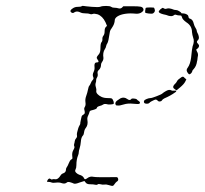

<svg xmlns="http://www.w3.org/2000/svg" viewBox="-20 -629 690 646"><path d="M385 -298Q397 -304 408 -296Q417 -289 422 -296Q423 -298 430 -297.5Q437 -297 440 -295Q442 -292 447 -289Q454 -284 449 -280Q446 -278 428 -280Q410 -282 396 -277.5Q382 -273 376 -274Q372 -274 371 -274.5Q370 -275 369.5 -276Q369 -277 368 -280Q368 -286 374 -290.5Q380 -295 385 -298ZM539 -323Q550 -329 556 -325Q560 -323 566.5 -324Q573 -325 573 -322.5Q573 -320 569 -318Q554 -307 533 -298Q527 -295 525 -291.5Q523 -288 518 -287.5Q513 -287 510 -291Q507 -294 504 -294Q502 -294 497.5 -292Q493 -290 488.5 -287.5Q484 -285 483 -283Q480 -280 474.5 -280Q469 -280 466 -282Q463 -286 465 -290Q466 -293 473.5 -296Q481 -299 486 -299Q489 -299 495 -301Q501 -303 507.5 -305.5Q514 -308 519.5 -310.5Q525 -313 527 -315Q530 -318 539 -323ZM586 -366Q592 -371 595 -371Q598 -371 602 -366L607 -362L603 -354Q599 -346 586 -335L574 -325L568 -329Q558 -335 567 -345Q573 -350 575.5 -355.5Q578 -361 586 -366ZM520 -598Q525 -602 526.5 -602.5Q528 -603 532 -600.5Q536 -598 541 -600Q549 -603 566 -596Q570 -595 574 -595Q577 -595 583.5 -591Q590 -587 590 -585Q590 -584 594 -584Q605 -584 612 -578Q614 -575 614.5 -571Q615 -567 620 -566Q629 -563 632 -549Q634 -541 638 -535Q642 -529 642 -525.5Q642 -522 645 -517Q648 -512 649 -505Q650 -498 646 -494Q639 -488 646 -482Q654 -474 645 -466L640 -462L643 -455Q647 -449 646 -441Q645 -438 644.5 -431.5Q644 -425 643 -423Q641 -407 632 -397Q627 -392 627 -390Q627 -387 623.5 -383Q620 -379 617 -379Q616 -379 614.5 -380.5Q613 -382 611.5 -384Q610 -386 609 -388.5Q608 -391 608 -393Q608 -397 612 -402Q620 -413 623 -435Q626 -466 628 -473Q635 -490 630 -502Q627 -511 626 -521Q626 -542 607 -554Q593 -564 592 -572Q591 -575 590 -576Q589 -577 585 -577Q578 -577 573 -579Q568 -581 564 -577Q558 -573 547 -576Q540 -579 529 -581Q514 -585 514 -590Q514 -592 520 -598ZM470 -602Q472 -604 485 -604Q495 -604 497 -603.5Q499 -603 500 -599Q504 -590 495 -584Q491 -582 480.5 -583.5Q470 -585 469 -586Q468 -587 468.5 -593Q469 -599 470 -602ZM390 -603 395 -608H424Q446 -608 453 -606.5Q460 -605 462 -600Q466 -593 454 -586Q446 -582 436 -583Q417 -585 401 -582.5Q385 -580 375.5 -574Q366 -568 366 -560Q366 -557 364.5 -551.5Q363 -546 360 -541Q357 -536 355 -533Q350 -527 349 -518Q345 -489 341 -483Q338 -479 337 -473.5Q336 -468 333 -464Q325 -452 328 -434Q328 -427 324 -421.5Q320 -416 320 -412Q320 -400 312 -393Q307 -389 308.5 -381.5Q310 -374 306.5 -368.5Q303 -363 303.5 -359.5Q304 -356 302 -350Q300 -344 302.5 -336Q305 -328 304 -323Q303 -318 308 -312.5Q313 -307 321.5 -303Q330 -299 343 -299Q354 -299 356.5 -297.5Q359 -296 362 -288Q364 -281 362 -279.5Q360 -278 351.5 -277.5Q343 -277 337 -279Q331 -280 326.5 -277Q322 -274 317 -273Q306 -270 306 -266Q306 -262 289 -258Q282 -257 281 -252Q280 -247 276.5 -240Q273 -233 274 -226Q277 -209 269 -199Q264 -193 263 -184.5Q262 -176 259 -173Q253 -167 252 -152Q251 -140 248 -130.5Q245 -121 245 -116.5Q245 -112 243 -107Q237 -93 237 -73Q237 -64 234 -58.5Q231 -53 236 -48Q241 -43 247 -41Q259 -38 263 -29Q265 -23 273 -29Q283 -37 295 -34Q304 -32 370 -33Q376 -34 377.5 -27.5Q379 -21 373 -18Q369 -15 365 -9Q362 -4 359 -3.5Q356 -3 347 -6Q338 -9 331.5 -8Q325 -7 318.5 -9Q312 -11 308.5 -8.5Q305 -6 300 -7.5Q295 -9 283.5 -9Q272 -9 268 -15L264 -20L248 -15Q233 -9 228 -11.5Q223 -14 215.5 -16Q208 -18 205 -15Q198 -9 187 -13Q179 -16 168.5 -14.5Q158 -13 153.5 -15Q149 -17 143 -17Q138 -17 138 -18Q138 -19 140 -23Q145 -31 150 -27Q153 -24 156 -25.5Q159 -27 165 -26Q175 -24 184 -39Q187 -44 193 -46Q202 -49 202 -59Q202 -63 205 -67Q208 -71 211.5 -80Q215 -89 219 -92Q223 -94 223.5 -95.5Q224 -97 223 -105Q222 -116 227 -124.5Q232 -133 230 -136.5Q228 -140 229.5 -144.5Q231 -149 231.5 -154Q232 -159 236 -163.5Q240 -168 239 -173Q238 -177 239.5 -183.5Q241 -190 243 -196.5Q245 -203 247 -206Q251 -212 250 -215Q250 -216 252.5 -228Q255 -240 256 -240Q264 -245 265 -248Q266 -251 264 -259Q262 -264 265.5 -269.5Q269 -275 267.5 -285Q266 -295 270 -306Q274 -317 276 -327.5Q278 -338 280.5 -340.5Q283 -343 285.5 -349.5Q288 -356 292 -360Q296 -364 294 -369Q290 -377 295 -387Q299 -395 298 -404Q296 -419 306 -419Q316 -419 308 -429Q305 -433 305.5 -436Q306 -439 313 -447Q318 -453 318 -468Q318 -483 321.5 -487Q325 -491 324.5 -497.5Q324 -504 328 -509Q332 -514 332 -524Q332 -534 336 -538L340 -542L335 -554Q325 -575 308 -581Q297 -584 292 -582Q287 -580 282.5 -582Q278 -584 267.5 -584Q257 -584 251 -587Q239 -593 231 -588Q224 -582 218 -589Q214 -594 225 -601Q232 -606 242 -606Q252 -606 254.5 -608Q257 -610 261.5 -609Q266 -608 289 -606Q312 -604 318 -606.5Q324 -609 337 -609Q350 -609 354 -606Q358 -603 365 -603Q372 -603 378.5 -601Q385 -599 390 -603Z"/></svg>

Font: TT2020 Style D
Style: Italic
Weight: 400
Italic angle: -15°
Version: Version 0.2.000